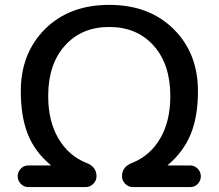

<svg xmlns="http://www.w3.org/2000/svg" viewBox="-20 -760 888 780"><path d="M94.7 0Q77.1 0 64.5 -13.2Q51.8 -26.4 51.8 -43.9Q51.8 -61.5 64.5 -74.7Q77.1 -87.9 94.7 -87.9H185.5H186.5Q186.5 -89.8 185.5 -89.8Q121.1 -143.6 92.8 -215.3Q64.5 -287.1 64.5 -389.6Q64.5 -543.9 163.1 -642.1Q261.7 -740.2 423.8 -740.2Q585.9 -740.2 685.1 -642.1Q784.2 -543.9 784.2 -389.6Q784.2 -287.1 754.9 -215.3Q725.6 -143.6 662.1 -89.8Q661.1 -89.8 661.1 -87.9H662.1H752.9Q770.5 -87.9 783.2 -74.7Q795.9 -61.5 795.9 -43.9Q795.9 -26.4 783.7 -13.2Q771.5 0 752.9 0H519.5Q502 0 488.8 -13.2Q475.6 -26.4 475.6 -43.9Q475.6 -83 517.6 -98.6Q588.9 -127 630.4 -196.8Q671.9 -266.6 671.9 -370.1Q671.9 -499 604 -574.7Q536.1 -650.4 423.8 -650.4Q311.5 -650.4 243.7 -574.7Q175.8 -499 175.8 -370.1Q175.8 -267.6 217.3 -197.3Q258.8 -127 330.1 -98.6Q372.1 -83 372.1 -43.9Q372.1 -26.4 358.9 -13.2Q345.7 0 328.1 0Z"/></svg>

Font: Rounded Mgen+ 2p medium
Style: Regular
Weight: 500
Designer: [Source Han Sans]
Ryoko NISHIZUKA  (kana & ideographs); Paul D. Hunt (Latin, Greek & Cyrillic); Wenlong ZHANG  (bopomofo
Version: Version 1.059.20150602